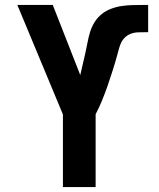

<svg xmlns="http://www.w3.org/2000/svg" viewBox="-20 -755 640 775"><path d="M234 0V-293L50 -735H193L304 -452Q309 -474 314 -495.5Q319 -517 324 -538.5Q329 -560 333 -582Q337 -604 343.5 -625.5Q350 -647 362 -666Q374 -685 391 -698.5Q408 -712 429.5 -720Q451 -728 473 -731Q495 -734 517 -734.5Q539 -735 561 -735Q565 -735 569 -735Q573 -735 578 -735V-625Q575 -625 572.5 -625Q570 -625 567 -625Q552 -625 537 -624.5Q522 -624 507.5 -618.5Q493 -613 482.5 -602Q472 -591 466.5 -577Q461 -563 457.5 -548.5Q454 -534 449.5 -519.5Q445 -505 441 -490.5Q437 -476 432 -462Q427 -448 422.5 -433.5Q418 -419 413 -405Q408 -391 402.5 -376.5Q397 -362 391.5 -348.5Q386 -335 379.5 -321Q373 -307 366 -294V0Z"/></svg>

Font: Iosevka SS04 XBd Ex
Style: Regular
Weight: 800
Width: 7
Monospace: yes
Designer: Belleve Invis
Foundry: Belleve Invis
Version: Version 19.0.0; ttfautohint (v1.8.4)